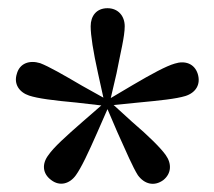

<svg xmlns="http://www.w3.org/2000/svg" viewBox="-20 -843 522 468"><path d="M232 -605 180 -634C134 -661 99 -681 78 -689C52 -697 28 -689 21 -663C13 -638 27 -618 51 -610C72 -603 111 -598 166 -593L227 -586L181 -546C141 -511 111 -484 98 -465C82 -444 83 -420 105 -404C126 -388 150 -395 165 -416C178 -434 195 -470 217 -520L242 -577L266 -521C288 -472 304 -435 316 -416C332 -394 356 -388 378 -404C398 -420 399 -444 384 -465C372 -482 343 -511 302 -546L257 -587L317 -593C370 -598 409 -602 432 -609C457 -617 470 -637 462 -663C454 -688 431 -696 406 -688C385 -682 350 -663 304 -636L250 -604L264 -664C274 -716 284 -754 284 -779C284 -804 268 -823 242 -823C215 -823 201 -804 201 -779C201 -757 207 -718 219 -664Z"/></svg>

Font: Noto Serif CJK HK SemiBold
Style: Regular
Weight: 600
Designer: Ryoko NISHIZUKA 西塚涼子 (kana & ideographs); Frank Grießhammer (Latin, Greek & Cyrillic); Wenlong ZHANG 张文龙 (bopomofo); San
Foundry: Adobe
Version: Version 2.001;hotconv 1.1.0;makeotfexe 2.6.0